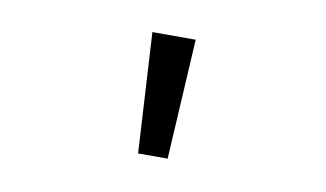

<svg xmlns="http://www.w3.org/2000/svg" viewBox="-41 -831 697 410"><g transform="rotate(10 307.5 -625.5)"><path d="M340 -495.9H275.9L261 -756.4H354.9Z"/></g></svg>

Font: Fira Code Fixed Light
Style: Regular
Weight: 300
Monospace: yes
Designer: Carrois Corporate, Edenspiekermann AG, Nikita Prokopov
Foundry: Carrois Corporate, Edenspiekermann AG, Nikita Prokopov
Version: Version 5.002